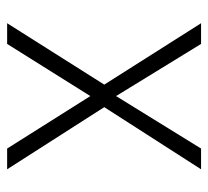

<svg xmlns="http://www.w3.org/2000/svg" viewBox="-42 -528 570 525"><g transform="rotate(90 242.5 -265.0)"><path d="M242.2 -297.9 385.7 -530.3H442.4L272.5 -265.6L442.4 0H385.7L242.2 -227.5L99.6 0H43L210.9 -265.6L43 -530.3H99.6Z"/></g></svg>

Font: Pretendard GOV ExtraLight
Style: Regular
Weight: 200
Designer: Base glyphs from Inter by Rasmus Andersson; Hangeul glyphs from Noto Sans CJK(Source Han Sans) by Jang Soo-young and Kan
Foundry: Kil Hyung-jin
Version: Version 1.309